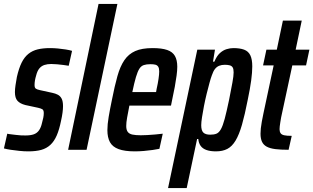

<svg xmlns="http://www.w3.org/2000/svg" viewBox="-35 -763 1596 978"><path d="M109 8Q87 8 63.5 5.5Q40 3 19.5 0Q-1 -3 -15 -7L2 -82Q9 -80 20 -79Q31 -78 44.5 -76Q58 -74 71 -73.5Q84 -73 95 -73Q121 -73 137.5 -79Q154 -85 164 -99.5Q174 -114 179 -137Q183 -151 185.5 -163.5Q188 -176 188 -187Q188 -202 180.5 -206.5Q173 -211 159 -214L94 -228Q67 -235 54 -249.5Q41 -264 41 -294Q41 -309 44 -329Q47 -349 51 -371Q61 -415 75 -443.5Q89 -472 109.5 -488.5Q130 -505 157 -511.5Q184 -518 220 -518Q240 -518 260.5 -516Q281 -514 300 -511Q319 -508 332 -504L315 -428Q304 -430 288 -432Q272 -434 256 -435.5Q240 -437 226 -437Q206 -437 191 -432Q176 -427 165.5 -414.5Q155 -402 149 -378Q145 -365 143 -353Q141 -341 141 -330Q141 -316 147.5 -311.5Q154 -307 168 -304L232 -290Q247 -287 259.5 -280.5Q272 -274 279 -260.5Q286 -247 286 -222Q286 -208 283.5 -189Q281 -170 276 -148Q267 -103 254 -73Q241 -43 221.5 -25Q202 -7 175 0.5Q148 8 109 8Z M312 0 467 -743H563L406 0Z M651 8Q600 8 569 -3.5Q538 -15 525 -39Q512 -63 512 -100Q512 -129 518.5 -167.5Q525 -206 535 -254Q549 -325 563 -375Q577 -425 598.5 -456.5Q620 -488 654 -503Q688 -518 742 -518Q789 -518 816.5 -508.5Q844 -499 856 -478Q868 -457 868 -423Q868 -404 864.5 -378Q861 -352 855.5 -321.5Q850 -291 842 -255L836 -225H624Q617 -189 612.5 -164Q608 -139 608 -121Q608 -102 615.5 -91.5Q623 -81 639.5 -77.5Q656 -74 682 -74Q695 -74 715 -75Q735 -76 756 -78Q777 -80 794 -82L777 -5Q763 -2 742 1Q721 4 697.5 6Q674 8 651 8ZM639 -294H760L763 -311Q769 -337 772.5 -361Q776 -385 776 -399Q776 -415 771 -423Q766 -431 756.5 -433.5Q747 -436 731 -436Q711 -436 697.5 -431.5Q684 -427 675 -413Q666 -399 657.5 -370.5Q649 -342 639 -294Z M821 195 970 -510H1060L1050 -449H1057Q1069 -478 1085 -492.5Q1101 -507 1119 -512.5Q1137 -518 1154 -518Q1187 -518 1208.5 -510Q1230 -502 1240 -481.5Q1250 -461 1250 -425Q1250 -395 1244.5 -353.5Q1239 -312 1227 -255Q1212 -178 1197.5 -127.5Q1183 -77 1165 -47Q1147 -17 1123 -4.5Q1099 8 1065 8Q1036 8 1016.5 1Q997 -6 987 -20Q977 -34 975 -55H969L916 195ZM1036 -77Q1055 -77 1067.5 -82Q1080 -87 1090 -104.5Q1100 -122 1109.5 -157.5Q1119 -193 1132 -255Q1143 -311 1149 -343.5Q1155 -376 1155 -394Q1155 -411 1150.5 -419Q1146 -427 1136 -430Q1126 -433 1110 -433Q1094 -433 1081.5 -428Q1069 -423 1060 -411.5Q1051 -400 1044 -379Q1039 -366 1032 -340.5Q1025 -315 1017.5 -284.5Q1010 -254 1004 -223Q998 -192 994 -166Q990 -140 990 -125Q990 -98 1001 -87.5Q1012 -77 1036 -77Z M1435 0Q1395 0 1367.5 -3.5Q1340 -7 1323.5 -16Q1307 -25 1299.5 -41Q1292 -57 1292 -82Q1292 -94 1293.5 -109Q1295 -124 1298.5 -143Q1302 -162 1307 -186L1359 -430H1305L1322 -510H1375L1406 -658H1502L1471 -510H1541L1524 -430H1454L1397 -165Q1395 -153 1393 -141Q1391 -129 1390 -120Q1389 -111 1389 -105Q1389 -93 1394 -85Q1399 -77 1412.5 -74Q1426 -71 1451 -71Z"/></svg>

Font: Saira ExtraCondensed SemiBold
Style: Italic
Weight: 600
Width: 2
Italic angle: -12°
Designer: Hector Gatti with collaboration of the Omnibus-Type team
Foundry: Omnibus-Type
Version: Version 1.101